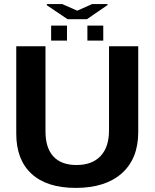

<svg xmlns="http://www.w3.org/2000/svg" viewBox="-20 -916 762 946"><path d="M353 9.8Q210.9 9.8 135.5 -59.6Q60.1 -128.9 60.1 -257.8V-688H204.1V-269Q204.1 -187.5 242.9 -145.3Q281.7 -103 356.9 -103Q434.1 -103 475.6 -147.2Q517.1 -191.4 517.1 -273.9V-688H661.1V-265.1Q661.1 -134.3 580.3 -62.3Q499.5 9.8 353 9.8ZM488.8 -715.8H410.6V-790H488.8ZM310.1 -715.8H231.9V-790H310.1ZM434.1 -896H509.8V-891.1L408.2 -821.3H313L210.9 -890.1V-896H286.6L360.4 -863.3Z"/></svg>

Font: Liberation Sans
Style: Bold
Weight: 700
Designer: Steve Matteson
Foundry: Ascender Corporation
Version: Version 2.1.5